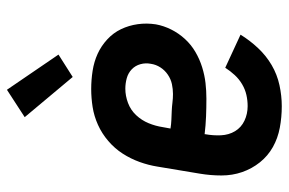

<svg xmlns="http://www.w3.org/2000/svg" viewBox="-156 -648 813 540"><g transform="rotate(-90 250.0 -378.5)"><path d="M221 8Q190 8 160.5 2.5Q131 -3 106 -17Q81 -31 63 -53.5Q45 -76 35.5 -103.5Q26 -131 26 -161.5Q26 -192 31 -222L51 -342Q55 -367 64 -392Q73 -417 87.5 -439.5Q102 -462 123 -480Q144 -498 168.5 -509Q193 -520 218.5 -524Q244 -528 269 -528Q295 -528 320.5 -524Q346 -520 368 -510Q390 -500 408.5 -483Q427 -466 437.5 -444Q448 -422 451.5 -397Q455 -372 451 -346Q447 -324 436.5 -303Q426 -282 410 -264.5Q394 -247 373.5 -235Q353 -223 330.5 -216Q308 -209 286 -206.5Q264 -204 242 -204Q216 -204 191.5 -205Q167 -206 142 -209V-207Q138 -185 139 -163Q140 -141 150.5 -123.5Q161 -106 180 -97Q199 -88 221 -88Q237 -88 252.5 -91.5Q268 -95 282.5 -103.5Q297 -112 308.5 -124.5Q320 -137 329 -151L422 -108Q406 -82 384.5 -59Q363 -36 336.5 -20.5Q310 -5 280 1.5Q250 8 221 8ZM255 -298Q269 -298 283 -301Q297 -304 309.5 -312.5Q322 -321 330 -333.5Q338 -346 340 -360Q343 -375 339 -389.5Q335 -404 324.5 -414Q314 -424 299.5 -428Q285 -432 270 -432Q250 -432 230 -424.5Q210 -417 195.5 -401.5Q181 -386 173 -366.5Q165 -347 162 -327L158 -305Q170 -303 182.5 -302.5Q195 -302 207 -301.5Q219 -301 231 -299.5Q243 -298 255 -298ZM303 -580 190 -715 267 -765 366 -620Z"/></g></svg>

Font: Iosevka SS18
Style: Bold Italic
Weight: 700
Italic angle: -9°
Monospace: yes
Designer: Belleve Invis
Foundry: Belleve Invis
Version: Version 25.1.1; ttfautohint (v1.8.4)